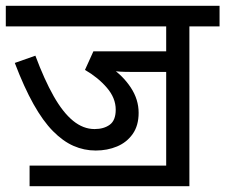

<svg xmlns="http://www.w3.org/2000/svg" viewBox="-20 -642 777 662"><path d="M633 -551V0H553V-394H435Q409 -394 393.5 -395Q378 -396 369 -398L362 -409Q404 -381 431 -340Q458 -299 458 -253Q458 -209 437.5 -180Q417 -151 383.5 -137Q350 -123 310 -123Q270 -123 233.5 -139Q197 -155 162.5 -190Q128 -225 95.5 -283Q63 -341 31 -425L102 -450Q133 -367 165 -310.5Q197 -254 232 -225.5Q267 -197 306 -197Q338 -197 358.5 -212Q379 -227 379 -264Q379 -304 348.5 -339.5Q318 -375 273 -401L302 -465H553V-551H0V-622H737V-551ZM82 -71H585V0H82Z"/></svg>

Font: Noto Sans Ambassadori
Style: Regular
Weight: 400
Designer: Monotype Design Team
Foundry: Monotype Imaging Inc.
Version: Version 2.013